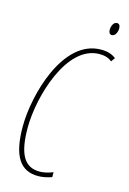

<svg xmlns="http://www.w3.org/2000/svg" viewBox="-133 -946 682 1019"><g transform="rotate(15 208.0 -436.5)"><path d="M368 -814C388 -814 397 -841 397 -858C397 -875 390 -883 379 -883C359 -883 350 -857 350 -838C350 -823 357 -814 368 -814ZM183 10C208 10 231 5 258 -4V-31C229 -20 206 -15 185 -15C103 -15 64 -76 64 -224C64 -395 152 -700 332 -700C362 -700 386 -692 400 -678L416 -700C397 -715 373 -725 334 -725C125 -725 37 -397 37 -224C37 -58 87 10 183 10Z"/></g></svg>

Font: Noto Sans ExtraCondensed Thin
Style: Italic
Weight: 100
Width: 2
Italic angle: -12°
Designer: Monotype Design Team
Foundry: Monotype Imaging Inc.
Version: Version 2.013